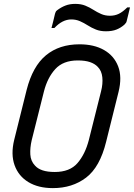

<svg xmlns="http://www.w3.org/2000/svg" viewBox="-20 -948 689 988"><path d="M389 -720Q464 -720 515.5 -690.5Q567 -661 588 -606.5Q609 -552 590 -475L526 -218Q494 -88 423 -34Q352 20 252 20Q177 20 126 -11Q75 -42 55 -98Q35 -154 53 -228L117 -485Q148 -607 216.5 -663.5Q285 -720 389 -720ZM143 -226Q134 -187 136 -153Q138 -119 160 -96Q174 -80 199 -71.5Q224 -63 262 -63Q339 -63 378.5 -108.5Q418 -154 437 -227L500 -478Q510 -517 506.5 -550.5Q503 -584 483 -604Q468 -620 443 -628.5Q418 -637 380 -637Q305 -637 264.5 -592.5Q224 -548 206 -477ZM546 -867Q571 -867 591.5 -877Q612 -887 635 -910H649Q645 -894 640.5 -874.5Q636 -855 632 -840Q631 -835 628.5 -831Q626 -827 620 -821Q602 -805 579.5 -796Q557 -787 525 -787Q496 -787 473.5 -796Q451 -805 431.5 -817.5Q412 -830 391.5 -839Q371 -848 347 -848Q301 -848 260 -804H245Q250 -821 254.5 -841Q259 -861 263 -877Q265 -882 266.5 -886.5Q268 -891 275 -896Q295 -911 317 -919.5Q339 -928 367 -928Q397 -928 419 -919Q441 -910 460.5 -897.5Q480 -885 500.5 -876Q521 -867 546 -867Z"/></svg>

Font: Recursive Mn Lnr St
Style: Italic
Weight: 400
Italic angle: -15°
Monospace: yes
Version: Version 1.079;hotconv 1.0.112;makeotfexe 2.5.65598; ttfautoh